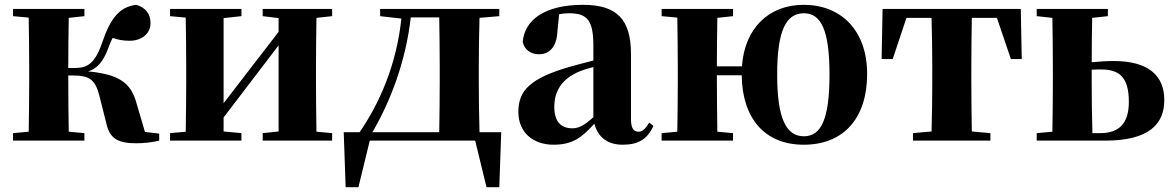

<svg xmlns="http://www.w3.org/2000/svg" viewBox="-20 -583 4867 796"><path d="M581 -36 546 -155C523 -240 473 -275 345 -287C381 -298 407 -323 431 -389C436 -403 441 -415 447 -426C469 -418 490 -414 518 -414C564 -414 604 -441 604 -487C604 -525 585 -551 545 -563C477 -555 438 -510 402 -402C369 -307 332 -301 283 -301H263C263 -367 264 -452 265 -509L330 -516V-546H34V-516L99 -510C100 -451 101 -364 101 -308V-238C101 -182 100 -95 99 -37L34 -31V0H330V-31L265 -37C264 -95 263 -185 263 -270H283C352 -270 375 -252 392 -186L421 -71C435 -10 466 11 545 11C577 11 613 7 640 0V-29Z M1357 -516V-546H1069V-516L1135 -508V-451L907 -155V-508L981 -516V-546H685V-516L750 -510C751 -451 752 -364 752 -308V-238C752 -182 751 -95 750 -37L685 -31V0H981V-31L907 -38V-96L1135 -395V-38L1069 -31V0H1357V-31L1292 -37C1291 -95 1290 -182 1290 -238V-308C1290 -364 1291 -451 1292 -509Z M1524 -35C1597 -160 1662 -325 1683 -511H1801C1802 -453 1803 -365 1803 -308V-238C1803 -181 1802 -93 1801 -35ZM1968 -35C1966 -93 1965 -181 1965 -238V-308C1965 -364 1966 -450 1968 -509L2050 -516V-546H1556V-516L1644 -506C1624 -315 1554 -156 1471 -35H1405L1413 193H1466L1513 0H1950L1997 193H2050L2058 -35Z M2440 -97C2403 -64 2380 -51 2353 -51C2306 -51 2278 -79 2278 -139C2278 -212 2315 -259 2385 -288C2397 -293 2417 -299 2440 -305ZM2672 -75C2653 -45 2642 -37 2627 -37C2608 -37 2596 -50 2596 -88V-357C2596 -502 2539 -563 2397 -563C2242 -563 2155 -503 2147 -409C2155 -376 2180 -358 2216 -358C2254 -358 2288 -385 2291 -453L2298 -524C2313 -527 2326 -528 2340 -528C2416 -528 2440 -497 2440 -393V-332C2405 -323 2370 -314 2342 -306C2181 -259 2129 -210 2129 -119C2129 -35 2189 17 2275 17C2355 17 2393 -14 2444 -70C2459 -16 2496 17 2562 17C2626 17 2664 -6 2689 -61Z M3313 -18C3240 -18 3202 -90 3202 -274C3202 -459 3240 -528 3313 -528C3384 -528 3419 -458 3419 -274C3419 -91 3385 -18 3313 -18ZM2952 -308C2952 -371 2953 -454 2954 -509L3019 -516V-546H2723V-516L2788 -510C2789 -451 2790 -364 2790 -308V-238C2790 -182 2789 -95 2788 -37L2723 -31V0H3019V-31L2954 -37C2953 -95 2952 -186 2952 -271H3055C3057 -93 3150 17 3312 17C3480 17 3575 -96 3575 -276C3575 -457 3467 -563 3312 -563C3168 -563 3067 -467 3056 -308Z M4113 -509 4171 -338H4216L4212 -546H3639L3635 -338H3681L3738 -509H3842C3844 -451 3845 -364 3845 -308V-238C3845 -182 3844 -96 3842 -38L3765 -31V0H4086V-31L4009 -38C4008 -96 4007 -182 4007 -238V-308C4007 -364 4008 -451 4009 -509Z M4509 -31C4507 -89 4506 -180 4506 -238V-294C4519 -295 4532 -295 4546 -295C4621 -295 4660 -262 4660 -161C4660 -70 4619 -31 4540 -31ZM4573 -516V-546H4278V-516L4343 -509C4344 -451 4345 -364 4345 -308V-238C4345 -182 4344 -95 4343 -37L4278 -31V0H4562C4744 0 4807 -69 4807 -168C4807 -270 4741 -330 4597 -330C4569 -330 4538 -328 4506 -325C4506 -381 4507 -457 4508 -509Z"/></svg>

Font: Noto Serif CJK JP Black
Style: Regular
Weight: 900
Designer: Ryoko NISHIZUKA 西塚涼子 (kana & ideographs); Frank Grießhammer (Latin, Greek & Cyrillic); Wenlong ZHANG 张文龙 (bopomofo); San
Foundry: Adobe Systems Incorporated
Version: Version 1.001;PS 1.001;hotconv 16.6.54;makeotf.lib2.5.65590